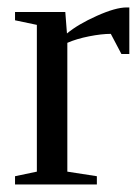

<svg xmlns="http://www.w3.org/2000/svg" viewBox="-20 -491 373 511"><path d="M324.2 -471.2V-347.2H303.2L274.9 -400.9Q250.5 -400.9 217 -394.3Q183.6 -387.7 159.2 -377V-34.2L237.8 -22V0H20V-22L78.1 -34.2V-424.8L20 -437V-459H153.8L158.2 -401.9Q187.5 -426.3 237.5 -448.7Q287.6 -471.2 316.9 -471.2Z"/></svg>

Font: Times New Roman
Style: Regular
Weight: 400
Designer: Steve Matteson
Foundry: Ascender Corporation
Version: Version 2.00.3